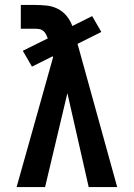

<svg xmlns="http://www.w3.org/2000/svg" viewBox="-20 -755 540 775"><path d="M47 0 125 -277 194 -523 193 -528 109 -486 72 -550 173 -600Q170 -608 166 -616Q162 -624 155 -630Q148 -636 139 -637.5Q130 -639 121 -639H64V-735H121Q145 -735 168.5 -732.5Q192 -730 213 -719.5Q234 -709 249 -690.5Q264 -672 272 -650L352 -690L389 -626L293 -578L453 0H338L252 -379L162 0Z"/></svg>

Font: Iosevka Algr
Style: Bold
Weight: 700
Monospace: yes
Designer: Belleve Invis
Foundry: Belleve Invis
Version: Version 26.0.2; ttfautohint (v1.8.3)